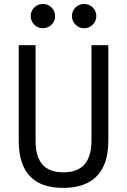

<svg xmlns="http://www.w3.org/2000/svg" viewBox="-20 -916 626 946"><path d="M291 9.8Q72.3 9.8 72.3 -222.7V-693.4H155.3V-222.7Q155.3 -145 188.5 -106Q221.7 -66.9 293 -66.9Q430.7 -66.9 430.7 -222.7V-693.4H513.7V-222.7Q513.7 -106.4 457 -48.3Q400.4 9.8 291 9.8ZM191.4 -776.9Q166.5 -776.9 148.9 -794.4Q131.3 -812 131.3 -836.9Q131.3 -861.8 148.9 -879.2Q166.5 -896.5 191.4 -896.5Q216.3 -896.5 233.9 -879.2Q251.5 -861.8 251.5 -836.9Q251.5 -812 233.9 -794.4Q216.3 -776.9 191.4 -776.9ZM394.5 -776.9Q369.6 -776.9 352.1 -794.4Q334.5 -812 334.5 -836.9Q334.5 -861.8 352.1 -879.2Q369.6 -896.5 394.5 -896.5Q419.4 -896.5 437 -879.2Q454.6 -861.8 454.6 -836.9Q454.6 -812 437 -794.4Q419.4 -776.9 394.5 -776.9Z"/></svg>

Font: Cascadia Mono NF SemiLight
Style: Regular
Weight: 350
Monospace: yes
Designer: Aaron Bell
Foundry: Saja Typeworks
Version: Version 2404.023; ttfautohint (v1.8.4)